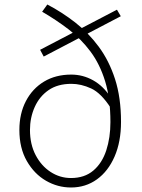

<svg xmlns="http://www.w3.org/2000/svg" viewBox="-20 -819 631 852"><path d="M295 13Q236 13 184 -17Q132 -47 99 -104.5Q66 -162 66 -242Q66 -315 95 -370.5Q124 -426 175.5 -457Q227 -488 296 -488Q348 -488 393.5 -462.5Q439 -437 472 -386V-339Q429 -406 384.5 -426.5Q340 -447 297 -447Q236 -447 195.5 -419Q155 -391 134 -344Q113 -297 113 -242Q113 -179 138 -131Q163 -83 204.5 -56Q246 -29 295 -29Q355 -29 394 -62Q433 -95 451.5 -151.5Q470 -208 470 -277Q470 -382 446.5 -458.5Q423 -535 381 -591Q339 -647 284 -689Q229 -731 167 -767L190 -799Q255 -765 313.5 -719.5Q372 -674 418 -612Q464 -550 490.5 -468Q517 -386 517 -278Q517 -190 488.5 -124.5Q460 -59 410 -23Q360 13 295 13ZM174 -568 158 -598 499 -776 516 -747Z"/></svg>

Font: Noto Sans SC ExtraLight
Style: Regular
Weight: 250
Designer: Ryoko NISHIZUKA 西塚涼子 (kana, bopomofo & ideographs); Paul D. Hunt (Latin, Greek & Cyrillic); Sandoll Communications 산돌커뮤니
Foundry: Adobe
Version: Version 2.004-H2;hotconv 1.0.118;makeotfexe 2.5.65603